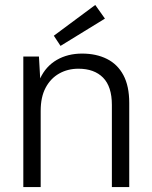

<svg xmlns="http://www.w3.org/2000/svg" viewBox="-20 -754 612 774"><path d="M74 0V-526H137L142 -438Q165 -487 209 -512.5Q253 -538 311 -538Q368 -538 411 -516.5Q454 -495 477.5 -451Q501 -407 501 -339V0H431V-331Q431 -405 395.5 -441Q360 -477 296 -477Q253 -477 218.5 -457.5Q184 -438 164 -400.5Q144 -363 144 -307V0ZM224 -569 197 -610 364 -734 403 -679Z"/></svg>

Font: DM Sans 9pt Light
Style: Regular
Weight: 300
Version: Version 4.004;gftools[0.9.30]